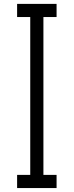

<svg xmlns="http://www.w3.org/2000/svg" viewBox="-20 -953 373 973"><path d="M266.7 -66.7V0H66.7V-66.7H133.3V-866.7H66.7V-933.3H266.7V-866.7H200V-66.7Z"/></svg>

Font: Galmuri14 Regular
Style: Regular
Weight: 400
Designer: Lee Minseo (quiple)
Version: Version 2.399;hotconv 1.1.1;makeotfexe 2.6.0 DEVELOPMENT